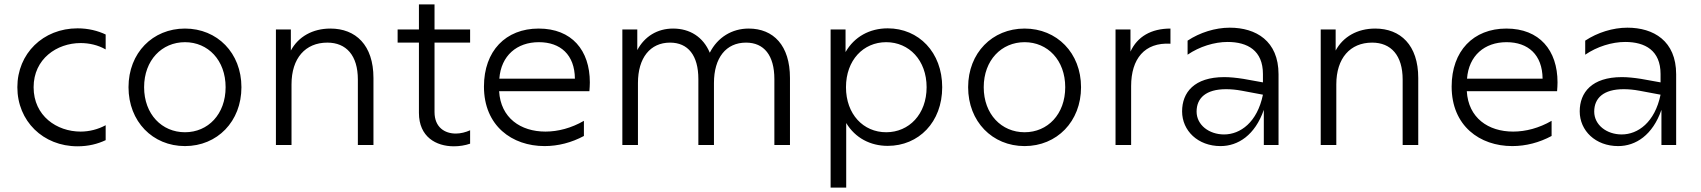

<svg xmlns="http://www.w3.org/2000/svg" viewBox="-20 -660 7743 874"><path d="M333 6C383 6 425 -5 461 -22V-90C426 -71 386 -61 347 -61C239 -61 133 -132 133 -263C133 -392 239 -464 347 -464C386 -464 426 -455 461 -435V-503C425 -520 382 -531 333 -531C176 -531 59 -416 59 -263C59 -109 176 6 333 6Z M822 5C969 5 1079 -107 1079 -263C1079 -419 969 -530 822 -530C675 -530 565 -419 565 -263C565 -107 675 5 822 5ZM822 -58C717 -58 636 -140 636 -263C636 -386 717 -468 822 -468C927 -468 1007 -386 1007 -263C1007 -140 927 -58 822 -58Z M1484 -530C1403 -530 1338 -493 1304 -430V-526H1236V0H1307V-276C1307 -395 1370 -466 1470 -466C1556 -466 1609 -408 1609 -298V0H1680V-305C1680 -455 1599 -530 1484 -530Z M2120 -6V-67C2100 -58 2077 -52 2055 -52C2005 -52 1958 -80 1958 -150V-466H2120V-526H1958V-640H1887V-526H1790V-466H1887V-146C1887 -37 1965 6 2046 6C2071 6 2097 2 2120 -6Z M2459 5C2521 5 2582 -11 2638 -41V-110C2581 -77 2520 -61 2463 -61C2350 -61 2259 -123 2252 -245H2663C2664 -259 2665 -272 2665 -285C2665 -431 2583 -530 2432 -530C2282 -530 2183 -428 2183 -266C2183 -87 2311 5 2459 5ZM2597 -302H2253C2261 -407 2333 -468 2433 -468C2531 -468 2596 -411 2597 -302Z M3388 -530C3313 -530 3247 -491 3211 -420C3181 -492 3120 -530 3044 -530C2972 -530 2914 -494 2881 -432V-526H2813V0H2884V-282C2884 -397 2940 -466 3030 -466C3112 -466 3159 -408 3159 -300V0H3230V-282C3230 -397 3285 -466 3376 -466C3458 -466 3505 -408 3505 -300V0H3576V-305C3576 -453 3501 -530 3388 -530Z M4021 -531C3939 -531 3869 -493 3829 -423V-526H3761V194H3832V-100C3873 -32 3942 4 4021 4C4162 4 4269 -104 4269 -263C4269 -422 4162 -531 4021 -531ZM4014 -468C4118 -468 4198 -386 4198 -263C4198 -140 4118 -58 4014 -58C3910 -58 3831 -140 3831 -263C3831 -386 3910 -468 4014 -468Z M4644 5C4791 5 4901 -107 4901 -263C4901 -419 4791 -530 4644 -530C4497 -530 4387 -419 4387 -263C4387 -107 4497 5 4644 5ZM4644 -58C4539 -58 4458 -140 4458 -263C4458 -386 4539 -468 4644 -468C4749 -468 4829 -386 4829 -263C4829 -140 4749 -58 4644 -58Z M5058 0H5129V-268C5129 -392 5190 -468 5308 -461V-530C5220 -530 5157 -493 5126 -425V-526H5058Z M5733 0H5800V-322C5800 -474 5697 -534 5578 -534C5512 -534 5442 -512 5386 -475V-411C5440 -448 5508 -469 5568 -469C5659 -469 5729 -430 5729 -323V-285L5640 -301C5608 -306 5579 -309 5553 -309C5416 -309 5361 -239 5361 -153C5361 -65 5433 5 5536 5C5616 5 5693 -45 5733 -160ZM5427 -152C5427 -214 5470 -254 5561 -254C5583 -254 5606 -252 5633 -247L5729 -229C5703 -103 5626 -48 5552 -48C5484 -48 5427 -91 5427 -152Z M6240 -530C6159 -530 6094 -493 6060 -430V-526H5992V0H6063V-276C6063 -395 6126 -466 6226 -466C6312 -466 6365 -408 6365 -298V0H6436V-305C6436 -455 6355 -530 6240 -530Z M6864 5C6926 5 6987 -11 7043 -41V-110C6986 -77 6925 -61 6868 -61C6755 -61 6664 -123 6657 -245H7068C7069 -259 7070 -272 7070 -285C7070 -431 6988 -530 6837 -530C6687 -530 6588 -428 6588 -266C6588 -87 6716 5 6864 5ZM7002 -302H6658C6666 -407 6738 -468 6838 -468C6936 -468 7001 -411 7002 -302Z M7543 0H7610V-322C7610 -474 7507 -534 7388 -534C7322 -534 7252 -512 7196 -475V-411C7250 -448 7318 -469 7378 -469C7469 -469 7539 -430 7539 -323V-285L7450 -301C7418 -306 7389 -309 7363 -309C7226 -309 7171 -239 7171 -153C7171 -65 7243 5 7346 5C7426 5 7503 -45 7543 -160ZM7237 -152C7237 -214 7280 -254 7371 -254C7393 -254 7416 -252 7443 -247L7539 -229C7513 -103 7436 -48 7362 -48C7294 -48 7237 -91 7237 -152Z"/></svg>

Font: Chess Sans
Style: Regular
Weight: 400
Designer: Wolf Bōese
Foundry: Wolf Bōese
Version: Version 7.223;Glyphs 3.3 (3306)